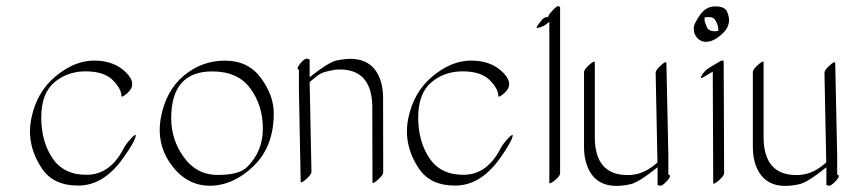

<svg xmlns="http://www.w3.org/2000/svg" viewBox="-20 -575 2759 627"><path d="M383.8 -90.3Q391.6 -105.5 408 -122.8Q424.3 -140.1 423.3 -131.8Q420.9 -113.3 382.8 -59.6Q319.3 30.3 237.1 31Q154.8 31.7 117.2 -24.4Q64.9 -102.1 82.3 -188.2Q99.6 -274.4 161.6 -325.9Q223.6 -377.4 288.1 -377.2Q352.5 -377 391.1 -338.9Q429.7 -300.8 396 -271Q377 -253.9 376.5 -262.2Q376 -285.6 347.9 -313.7Q319.8 -341.8 260.3 -342Q200.7 -342.3 157.7 -306.2Q114.7 -270 114.7 -191.4Q114.7 -112.8 151.6 -58.1Q188.5 -3.4 264.2 -4.2Q339.8 -4.9 383.8 -90.3Z M874 -205.1Q874 -96.2 807.9 -32.5Q741.7 31.2 665.8 31.5Q589.8 31.7 539.6 -36.6Q489.3 -105 505.6 -192.1Q522 -279.3 580.6 -328.1Q639.2 -377 714.8 -377Q790.5 -377 832.3 -320.1Q874 -263.2 874 -205.1ZM673.3 -341.8Q539.1 -341.8 539.1 -189Q539.1 -117.7 581.1 -60.5Q623 -3.4 691.9 -3.7Q760.7 -3.9 786.1 -28.8Q838.4 -79.6 838.4 -155Q838.4 -230.5 797.6 -286.1Q756.8 -341.8 673.3 -341.8Z M956.1 -284.2V-347.2Q945.8 -349.6 960.4 -367.4Q975.1 -385.3 983.2 -383.3Q991.2 -381.3 991.2 -379.9V-322.8Q1052.7 -371.6 1078.6 -377.4Q1190.4 -401.9 1221.7 -315.4Q1230.5 -290.5 1231 -258.8L1231.4 -11.7Q1231.4 -3.4 1213.9 12.2Q1196.3 27.8 1196.3 19.5L1195.8 -227.5Q1193.8 -348.1 1089.8 -348.1Q1075.2 -348.1 1069.1 -346.4Q1063 -344.7 1045.7 -341.3Q1028.3 -337.9 1010.3 -323Q992.2 -308.1 991.2 -307.1L997.1 -13.7Q997.1 -5.4 979.5 10.3Q961.9 25.9 961.9 17.6Z M1614.7 -90.3Q1622.6 -105.5 1638.9 -122.8Q1655.3 -140.1 1654.3 -131.8Q1651.9 -113.3 1613.8 -59.6Q1550.3 30.3 1468 31Q1385.7 31.7 1348.1 -24.4Q1295.9 -102.1 1313.2 -188.2Q1330.6 -274.4 1392.6 -325.9Q1454.6 -377.4 1519 -377.2Q1583.5 -377 1622.1 -338.9Q1660.6 -300.8 1627 -271Q1607.9 -253.9 1607.4 -262.2Q1606.9 -285.6 1578.9 -313.7Q1550.8 -341.8 1491.2 -342Q1431.6 -342.3 1388.7 -306.2Q1345.7 -270 1345.7 -191.4Q1345.7 -112.8 1382.6 -58.1Q1419.4 -3.4 1495.1 -4.2Q1570.8 -4.9 1614.7 -90.3Z M1809.1 -8.8Q1809.1 -0.5 1792.7 13.2Q1776.4 26.9 1773.9 22.5V-503.9Q1754.4 -486.3 1735.8 -483.9Q1729.5 -482.9 1734.4 -490.2Q1739.3 -497.6 1747.8 -507.8Q1756.3 -518.1 1762.2 -518.6Q1768.1 -519 1770 -520Q1771 -522 1772.5 -525.9Q1773.9 -529.8 1786.9 -543.5Q1799.8 -557.1 1804.4 -554.7Q1809.1 -552.2 1809.1 -550.8Z M2162.6 -67.4V-4.9Q2174.8 -2.4 2158.7 15.4Q2142.6 33.2 2135 31.5Q2127.4 29.8 2127.4 28.3V-28.8Q2065.9 20.5 2039.6 26.4Q1928.2 51.8 1896.5 -35.6Q1887.7 -60.5 1887.2 -92.3V-339.8Q1887.2 -348.1 1904.8 -363.8Q1922.4 -379.4 1922.4 -371.1V-123.5Q1924.3 -3.9 2028.3 -3.4Q2075.7 -2 2118.2 -37.1Q2123 -41 2127 -44.4Q2124 -191.4 2121.1 -337.9Q2121.1 -346.2 2138.4 -361.8Q2155.8 -377.4 2156.2 -369.1Z M2354 -537.6Q2372.1 -497.6 2342 -468Q2312 -438.5 2286.1 -438.5Q2260.3 -438.5 2248.5 -464.4Q2245.6 -471.7 2245.6 -484.1Q2245.6 -496.6 2265.4 -525.4Q2285.2 -554.2 2315.7 -554.2Q2346.2 -554.2 2354 -537.6ZM2325.7 -474.1Q2327.1 -485.8 2319.8 -502.4Q2312.5 -519 2298.3 -519Q2284.2 -519 2281.2 -518.6Q2280.8 -515.1 2280.8 -509.5Q2280.8 -503.9 2288.3 -486.6Q2295.9 -469.2 2325.7 -474.1ZM2296.4 -354 2331.1 -374.5Q2342.8 -381.3 2343.3 -373L2344.7 -9.3Q2344.7 -1 2326.9 14.6Q2309.1 30.3 2309.1 22L2307.6 -340.8H2307.1L2278.3 -323.7Q2263.2 -314.5 2272.2 -329.6Q2281.2 -344.7 2296.4 -354Z M2713.9 -67.4V-4.9Q2726.1 -2.4 2710 15.4Q2693.8 33.2 2686.3 31.5Q2678.7 29.8 2678.7 28.3V-28.8Q2617.2 20.5 2590.8 26.4Q2479.5 51.8 2447.8 -35.6Q2439 -60.5 2438.5 -92.3V-339.8Q2438.5 -348.1 2456.1 -363.8Q2473.6 -379.4 2473.6 -371.1V-123.5Q2475.6 -3.9 2579.6 -3.4Q2627 -2 2669.4 -37.1Q2674.3 -41 2678.2 -44.4Q2675.3 -191.4 2672.4 -337.9Q2672.4 -346.2 2689.7 -361.8Q2707 -377.4 2707.5 -369.1Z"/></svg>

Font: ML-NILA06
Style: Regular
Weight: 400
Designer: CLT@C-DIT
Version: Version ML-NILA06 1.0